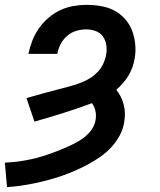

<svg xmlns="http://www.w3.org/2000/svg" viewBox="-39 -558 659 791"><path d="M-10 213 -19 112Q8 111 34.5 107.5Q61 104 87 98.5Q113 93 138.5 85Q164 77 190 67Q216 57 241 46Q266 35 290 20.5Q314 6 332.5 -16Q351 -38 355 -65Q358 -84 354 -101.5Q350 -119 340 -133Q281 -111 222 -92.5Q163 -74 103 -57L70 -154Q109 -165 148.5 -176Q188 -187 228 -197H229Q248 -202 266 -207.5Q284 -213 302 -220.5Q320 -228 336 -238.5Q352 -249 365.5 -264Q379 -279 387 -296.5Q395 -314 398 -332Q402 -352 399 -372Q396 -392 385 -407.5Q374 -423 355.5 -430Q337 -437 317 -437Q296 -437 275.5 -431Q255 -425 238 -410.5Q221 -396 211 -376.5Q201 -357 197 -336H78Q84 -364 94 -390Q104 -416 120.5 -440Q137 -464 159.5 -483.5Q182 -503 208 -515.5Q234 -528 262 -533Q290 -538 317 -538Q347 -538 376.5 -533Q406 -528 431 -515Q456 -502 475 -481Q494 -460 504.5 -433.5Q515 -407 518 -377Q521 -347 516 -318Q513 -299 506.5 -281Q500 -263 490.5 -247Q481 -231 468 -216Q455 -201 440 -188Q451 -175 458.5 -159.5Q466 -144 470.5 -127.5Q475 -111 475.5 -93Q476 -75 473 -57Q469 -28 455 -1.5Q441 25 420.5 47.5Q400 70 375 87.5Q350 105 324 119Q298 133 270.5 145Q243 157 215.5 166.5Q188 176 160 183.5Q132 191 103.5 197Q75 203 46.5 207Q18 211 -10 213Z"/></svg>

Font: Iosevka Curly Extended
Style: Bold Italic
Weight: 700
Width: 7
Italic angle: -9°
Monospace: yes
Designer: Belleve Invis
Foundry: Belleve Invis
Version: Version 11.1.0; ttfautohint (v1.8.3)